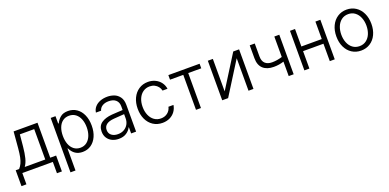

<svg xmlns="http://www.w3.org/2000/svg" viewBox="-4 -1379 4905 2419"><g transform="rotate(-20 2448.5 -169.5)"><path d="M9.8 -61.5H55.7Q78.6 -86.9 93.8 -118.7Q108.9 -150.4 118.4 -196.5Q127.9 -242.7 133.8 -311.5L152.3 -530.3H472.7V-61.5H551.8V151.4H485.4V0H76.2V151.4H9.8ZM406.2 -61.5V-468.8H213.9L199.2 -311.5Q190.4 -220.7 175 -160.9Q159.7 -101.1 130.9 -61.5Z M649.4 -530.3H713.9V-431.6H721.7Q743.2 -476.6 780.5 -507.3Q817.9 -538.1 882.8 -538.1Q947.8 -538.1 997.6 -503.9Q1047.4 -469.7 1075 -407.5Q1102.5 -345.2 1102.5 -263.7Q1102.5 -182.1 1075 -119.9Q1047.4 -57.6 997.8 -23.4Q948.2 10.7 883.8 10.7Q771.5 10.7 721.7 -95.7H716.8V199.2H649.4ZM875 -48.8Q925.3 -48.8 961.7 -77.1Q998 -105.5 1017.1 -154.5Q1036.1 -203.6 1036.1 -264.6Q1036.1 -325.7 1017.3 -373.8Q998.5 -421.9 962.2 -449.7Q925.8 -477.5 875 -477.5Q824.7 -477.5 788.8 -450.7Q752.9 -423.8 734.4 -375.7Q715.8 -327.6 715.8 -264.6Q715.8 -201.2 734.6 -152.3Q753.4 -103.5 789.3 -76.2Q825.2 -48.8 875 -48.8Z M1388.7 -305.7Q1422.9 -308.1 1464.6 -310.3Q1506.3 -312.5 1535.2 -314V-364.3Q1535.2 -418 1501.7 -448.2Q1468.3 -478.5 1406.2 -478.5Q1355 -478.5 1321 -456.8Q1287.1 -435.1 1277.3 -398.4H1208Q1213.4 -439.9 1240.5 -471.7Q1267.6 -503.4 1311.5 -520.8Q1355.5 -538.1 1410.2 -538.1Q1456.1 -538.1 1499.3 -522.2Q1542.5 -506.3 1572 -466.3Q1601.6 -426.3 1601.6 -358.4V0H1535.2V-82H1531.2Q1512.7 -43 1471.2 -15.6Q1429.7 11.7 1368.2 11.7Q1319.3 11.7 1279.5 -7.3Q1239.7 -26.4 1216.6 -62.5Q1193.4 -98.6 1193.4 -148.4Q1193.4 -224.1 1246.3 -261.2Q1299.3 -298.3 1388.7 -305.7ZM1377.9 -47.9Q1425.3 -47.9 1460.9 -68.6Q1496.6 -89.4 1515.9 -124.5Q1535.2 -159.7 1535.2 -202.1V-258.8L1398.4 -249Q1328.6 -244.1 1294.2 -217.8Q1259.8 -191.4 1259.8 -145.5Q1259.8 -99.6 1292.5 -73.7Q1325.2 -47.9 1377.9 -47.9Z M1718.8 -262.7Q1718.8 -342.3 1748.3 -404.8Q1777.8 -467.3 1831.3 -502.7Q1884.8 -538.1 1954.1 -538.1Q2007.3 -538.1 2051.3 -517.1Q2095.2 -496.1 2123.3 -458.5Q2151.4 -420.9 2158.2 -372.1H2091.8Q2085.4 -401.4 2066.9 -425.3Q2048.3 -449.2 2019.8 -463.4Q1991.2 -477.5 1955.1 -477.5Q1905.3 -477.5 1866.7 -450.7Q1828.1 -423.8 1806.6 -375.5Q1785.2 -327.1 1785.2 -264.6Q1785.2 -201.7 1806.4 -152.6Q1827.6 -103.5 1866 -76.2Q1904.3 -48.8 1955.1 -48.8Q2006.3 -48.8 2043.7 -77.6Q2081.1 -106.4 2091.8 -155.3H2159.2Q2151.9 -107.4 2124.5 -69.6Q2097.2 -31.7 2053.5 -10.5Q2009.8 10.7 1955.1 10.7Q1884.3 10.7 1830.6 -24.4Q1776.9 -59.6 1747.8 -121.6Q1718.8 -183.6 1718.8 -262.7Z M2227.1 -530.3H2646V-468.8H2471.2V0H2404.8V-468.8H2227.1Z M3097.2 -530.3H3175.3V0H3108.9V-435.5L2835.4 0H2756.3V-530.3H2823.7V-94.7Z M3714.4 0H3647.9V-193.8Q3613.8 -183.1 3581.5 -178Q3549.3 -172.9 3513.2 -172.9Q3420.9 -172.9 3369.9 -219.7Q3318.8 -266.6 3318.8 -359.4V-532.2H3386.2V-359.4Q3386.2 -295.9 3419.2 -265.1Q3452.1 -234.4 3512.2 -234.4Q3579.1 -234.4 3647.9 -256.3V-530.3H3714.4Z M3925.3 -295.9H4198.7V-530.3H4265.1V0H4198.7V-233.4H3925.3V0H3857.9V-530.3H3925.3Z M4382.3 -262.7Q4382.3 -343.3 4412.1 -405.8Q4441.9 -468.3 4495.6 -503.2Q4549.3 -538.1 4617.7 -538.1Q4686 -538.1 4739.5 -503.2Q4793 -468.3 4822.5 -405.8Q4852.1 -343.3 4852.1 -262.7Q4852.1 -182.6 4822.5 -120.4Q4793 -58.1 4739.5 -23.7Q4686 10.7 4617.7 10.7Q4548.8 10.7 4495.4 -23.7Q4441.9 -58.1 4412.1 -120.4Q4382.3 -182.6 4382.3 -262.7ZM4785.6 -262.7Q4785.6 -321.8 4765.9 -370.8Q4746.1 -419.9 4708 -448.7Q4669.9 -477.5 4617.7 -477.5Q4564.9 -477.5 4526.6 -448.7Q4488.3 -419.9 4468.5 -370.8Q4448.7 -321.8 4448.7 -262.7Q4448.7 -203.6 4468.5 -154.8Q4488.3 -106 4526.6 -77.4Q4564.9 -48.8 4617.7 -48.8Q4669.9 -48.8 4708 -77.4Q4746.1 -106 4765.9 -154.8Q4785.6 -203.6 4785.6 -262.7Z"/></g></svg>

Font: Pretendard Light
Style: Regular
Weight: 300
Designer: Base glyphs from Inter by Rasmus Andersson; Hangeul glyphs from Noto Sans CJK(Source Han Sans) by Jang Soo-young and Kan
Foundry: Kil Hyung-jin
Version: Version 1.309